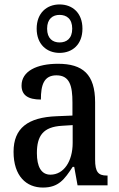

<svg xmlns="http://www.w3.org/2000/svg" viewBox="-20 -834 537 864"><path d="M248 -596C306 -596 351 -634 351 -705C351 -776 306 -814 248 -814C191 -814 145 -776 145 -705C145 -634 191 -596 248 -596ZM248 -643C218 -643 192 -660 192 -705C192 -750 218 -767 248 -767C279 -767 305 -750 305 -705C305 -660 279 -643 248 -643ZM173 10C244 10 270 -27 307 -83H314L329 0H464V-44H461C422 -44 408 -60 408 -116V-374C408 -500 352 -547 241 -547C146 -547 77 -514 77 -449C77 -406 106 -386 164 -386C164 -451 177 -495 234 -495C294 -495 306 -447 306 -373V-314L235 -311C105 -306 41 -257 41 -151C41 -41 99 10 173 10ZM207 -48C165 -48 146 -85 146 -145C146 -223 174 -263 259 -268L307 -271V-191C307 -108 267 -48 207 -48Z"/></svg>

Font: Noto Serif Condensed Medium
Style: Regular
Weight: 500
Width: 3
Designer: Monotype Design Team
Foundry: Monotype Imaging Inc.
Version: Version 2.015